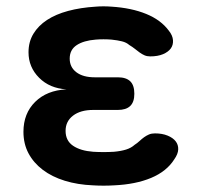

<svg xmlns="http://www.w3.org/2000/svg" viewBox="-20 -578 640 606"><path d="M513 -481Q525 -466 526 -451Q527 -436 519 -425Q511 -414 494.5 -407Q478 -400 454 -400Q444 -400 436 -403.5Q428 -407 420.5 -412.5Q413 -418 405.5 -424Q398 -430 388 -436Q379 -444 365 -447.5Q351 -451 332 -453Q319 -454 306.5 -454Q294 -454 282 -453Q244 -450 222 -435.5Q200 -421 200 -393Q200 -366 221 -350Q242 -334 279 -334H352Q378 -334 391 -321.5Q404 -309 404 -282Q404 -256 391 -243.5Q378 -231 352 -231H274Q234 -231 210.5 -213Q187 -195 187 -165Q187 -134 210.5 -118Q234 -102 274 -99Q290 -98 307 -98Q324 -98 340 -99Q362 -101 378 -106Q394 -111 405 -121Q413 -126 420.5 -133Q428 -140 435 -145Q442 -150 450 -153.5Q458 -157 469 -157Q492 -157 509 -150Q526 -143 534.5 -132Q543 -121 542.5 -106.5Q542 -92 530 -75Q506 -37 457 -16.5Q408 4 340 7Q324 8 307 8Q290 8 274 7Q225 5 184.5 -7.5Q144 -20 115 -42Q86 -64 70 -94Q54 -124 54 -162Q54 -220 91 -256.5Q128 -293 190 -296Q137 -299 103.5 -332.5Q70 -366 70 -413Q70 -446 85.5 -471.5Q101 -497 128.5 -515Q156 -533 195 -543.5Q234 -554 282 -557Q294 -558 306.5 -558Q319 -558 332 -557Q395 -553 441.5 -534Q488 -515 513 -481Z"/></svg>

Font: Maple Mono Normal NL
Style: Bold
Weight: 700
Monospace: yes
Designer: subframe7536
Version: Version 7.000